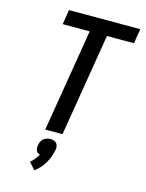

<svg xmlns="http://www.w3.org/2000/svg" viewBox="-142 -820 885 1161"><g transform="rotate(15 300.0 -240.0)"><path d="M190 0 296 -643H127L142 -735H588L573 -643H404L298 0ZM190 255 151 212Q166 200 177.5 185.5Q189 171 198 155Q189 153 183 148Q177 143 174 135.5Q171 128 170.5 119.5Q170 111 172 103Q174 91 178.5 80.5Q183 70 192.5 62Q202 54 213.5 50.5Q225 47 236 47Q247 47 257.5 50.5Q268 54 274.5 62Q281 70 282.5 80.5Q284 91 282 103Q278 124 270.5 145Q263 166 251.5 186Q240 206 224.5 223.5Q209 241 190 255Z"/></g></svg>

Font: Iosevka Semibold Extended
Style: Italic
Weight: 600
Width: 7
Italic angle: -9°
Monospace: yes
Designer: Belleve Invis
Foundry: Belleve Invis
Version: Version 32.5.0; ttfautohint (v1.8.4)